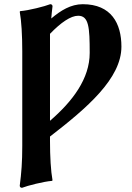

<svg xmlns="http://www.w3.org/2000/svg" viewBox="-20 -678 627 914"><path d="M224 -590C225 -609 228 -628 230 -648C230 -655 225 -658 219 -658C194 -648 117 -628 76 -625L74 -622C82 -579 86 -510 86 -434V17C86 93 82 145 74 206C74 213 79 216 85 216C110 206 188 186 228 183L230 180C222 137 218 68 218 -8V-28C394 -164 558 -304 558 -456C558 -566 510 -658 374 -658C317 -658 269 -628 224 -590ZM218 -517C270 -571 317 -603 352 -603C403 -603 407 -548 407 -426C407 -304 326 -196 218 -103Z"/></svg>

Font: Libertinus Sans
Style: Bold
Weight: 700
Designer: Philipp H. Poll, Khaled Hosny
Foundry: Caleb Maclennan
Version: Version 7.050;RELEASE